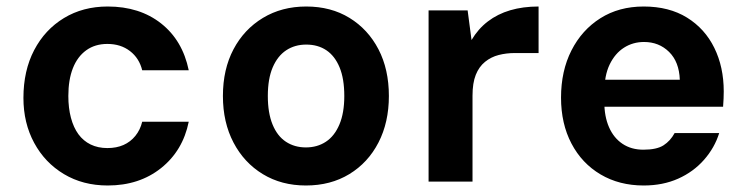

<svg xmlns="http://www.w3.org/2000/svg" viewBox="-20 -558 2293 590"><path d="M311 12Q235 12 176.5 -23Q118 -58 85 -119Q52 -180 52 -257Q52 -341 85 -404Q118 -467 176.5 -502.5Q235 -538 311 -538Q409 -538 475 -486Q541 -434 560 -342H417Q408 -379 379.5 -401Q351 -423 310 -423Q272 -423 245 -403.5Q218 -384 204 -348.5Q190 -313 190 -263Q190 -226 198 -196Q206 -166 221 -145.5Q236 -125 258.5 -114Q281 -103 310 -103Q338 -103 359.5 -112.5Q381 -122 396 -140.5Q411 -159 417 -184H560Q542 -95 475 -41.5Q408 12 311 12Z M920 12Q845 12 787.5 -23Q730 -58 697.5 -120Q665 -182 665 -263Q665 -345 697.5 -406.5Q730 -468 788 -503Q846 -538 921 -538Q997 -538 1054 -503Q1111 -468 1143 -406.5Q1175 -345 1175 -263Q1175 -182 1143 -120Q1111 -58 1053.5 -23Q996 12 920 12ZM920 -105Q955 -105 981.5 -122.5Q1008 -140 1023 -175.5Q1038 -211 1038 -263Q1038 -316 1023.5 -351Q1009 -386 983 -403.5Q957 -421 921 -421Q886 -421 859.5 -403.5Q833 -386 818 -351Q803 -316 803 -263Q803 -211 817.5 -175.5Q832 -140 858.5 -122.5Q885 -105 920 -105Z M1297 0V-526H1417L1429 -435Q1449 -469 1479 -492Q1509 -515 1548 -526.5Q1587 -538 1635 -538V-395H1562Q1536 -395 1512.5 -389Q1489 -383 1470.5 -368Q1452 -353 1442 -328Q1432 -303 1432 -264V0Z M1958 12Q1883 12 1825.5 -22Q1768 -56 1736 -117Q1704 -178 1704 -258Q1704 -340 1736 -403Q1768 -466 1825 -502Q1882 -538 1958 -538Q2036 -538 2091 -504Q2146 -470 2175 -411Q2204 -352 2204 -277Q2204 -267 2203.5 -255Q2203 -243 2202 -230H1801V-313H2069Q2067 -368 2036 -398.5Q2005 -429 1959 -429Q1925 -429 1897.5 -411.5Q1870 -394 1853.5 -360Q1837 -326 1837 -274V-245Q1837 -200 1851.5 -167Q1866 -134 1893 -116Q1920 -98 1957 -98Q1998 -98 2019 -111.5Q2040 -125 2053 -149H2190Q2176 -104 2143.5 -67Q2111 -30 2064 -9Q2017 12 1958 12Z"/></svg>

Font: DM Sans 9pt
Style: Bold
Weight: 700
Designer: Colophon Foundry, Jonny Pinhorn
Foundry: Colophon Foundry
Version: Version 4.004;gftools[0.9.30]